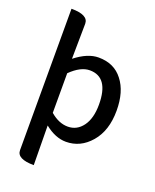

<svg xmlns="http://www.w3.org/2000/svg" viewBox="-181 -900 992 1225"><g transform="rotate(20 315.0 -287.0)"><path d="M202 223Q87 223 87 163V-797Q202 -797 202 -737L199 -498Q283 -564 357 -564Q463 -564 521 -488Q580 -413 580 -284Q580 -148 510 -67Q441 13 343 13Q271 13 199 -45L202 223ZM321 -82Q383 -82 422 -135Q461 -188 461 -282Q461 -468 332 -468Q270 -468 202 -401V-132Q260 -82 321 -82Z"/></g></svg>

Font: Swei Half Moon CJK SC
Style: Medium
Weight: 500
Version: Version 2.071